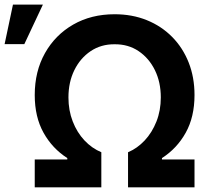

<svg xmlns="http://www.w3.org/2000/svg" viewBox="-107 -798 890 818"><path d="M41 0V-118.7H179.7V-124.5Q115.7 -165.5 78.4 -232.7Q41 -299.8 41 -393.1Q41 -494.1 84.7 -571.8Q128.4 -649.4 205.1 -693.4Q281.7 -737.3 381.3 -737.3Q456.1 -737.3 518.3 -712.2Q580.6 -687 626.2 -640.9Q671.9 -594.7 696.8 -531.7Q721.7 -468.8 721.7 -393.1Q721.7 -299.8 684.3 -232.7Q647 -165.5 583 -124.5V-118.7H721.7V0H438.5V-149.4Q478 -166 509.5 -199.7Q541 -233.4 559.6 -280.5Q578.1 -327.6 578.1 -382.8Q578.1 -447.8 553 -499Q527.8 -550.3 483.6 -580.1Q439.5 -609.9 381.3 -609.4Q323.7 -609.9 279.3 -580.1Q234.9 -550.3 209.7 -499Q184.6 -447.8 184.6 -382.8Q184.6 -327.6 202.9 -280.5Q221.2 -233.4 252.9 -199.7Q284.7 -166 324.7 -149.4V0ZM-87.4 -609.9 -51.8 -778.3H75.7L-3.4 -609.9Z"/></svg>

Font: Inter Cardless Tabular Bold
Style: Bold
Weight: 700
Designer: Rasmus Andersson
Foundry: rsms
Version: Version 4.000;git-4fc901f